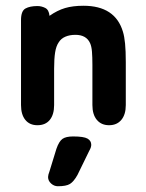

<svg xmlns="http://www.w3.org/2000/svg" viewBox="-20 -425 506 667"><path d="M152 -370Q150 -391 137 -397.5Q124 -404 110 -404Q84 -404 68.5 -395.5Q53 -387 53 -355V-60Q53 -27 68 -8.5Q83 10 110 10Q138 10 153 -8.5Q168 -27 168 -60V-186Q168 -221 171.5 -243Q175 -265 184 -278Q192 -291 207 -297.5Q222 -304 242 -304Q280 -304 293 -275Q298 -264 299.5 -245.5Q301 -227 301 -200V-60Q301 -27 316.5 -8.5Q332 10 359 10Q386 10 401.5 -8.5Q417 -27 417 -60V-209Q417 -248 414.5 -273.5Q412 -299 407 -315Q380 -405 270 -405Q233 -405 206 -397Q179 -389 152 -370ZM176 92 152 170Q147 183 147 190Q147 203 157.5 212.5Q168 222 181 222Q210 222 223 214Q236 206 249 183L290 99Q294 92 295.5 87Q297 82 297 78Q297 64 284 56.5Q271 49 234 49Q209 49 197 57.5Q185 66 176 92Z"/></svg>

Font: Beiruti
Style: Bold
Weight: 700
Designer: Arlette Boutros
Foundry: Boutros
Version: Version 1.41